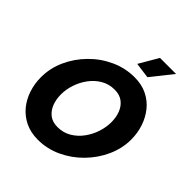

<svg xmlns="http://www.w3.org/2000/svg" viewBox="-247 -1068 1227 1227"><g transform="rotate(45 366.5 -455.0)"><path d="M301 6Q236 6 186 -18.5Q136 -43 102 -84.5Q68 -126 50.5 -179.5Q33 -233 33 -291Q33 -372 67 -447.5Q101 -523 160.5 -583.5Q220 -644 296.5 -679Q373 -714 457 -714Q522 -714 571.5 -689.5Q621 -665 654.5 -623Q688 -581 705.5 -528Q723 -475 723 -417Q723 -337 689 -261.5Q655 -186 596 -125.5Q537 -65 461 -29.5Q385 6 301 6ZM333 -140Q385 -140 426 -164.5Q467 -189 496 -228.5Q525 -268 540 -314.5Q555 -361 555 -406Q555 -449 541 -486Q527 -523 497.5 -545.5Q468 -568 423 -568Q372 -568 331 -544Q290 -520 261 -481Q232 -442 216.5 -395.5Q201 -349 201 -304Q201 -260 215 -223Q229 -186 258 -163Q287 -140 333 -140ZM514 -772 408 -786 484 -916H629Z"/></g></svg>

Font: Raleway ExtraBold
Style: Italic
Weight: 800
Italic angle: -12°
Designer: Matt McInerney, Pablo Impallari, Rodrigo Fuenzalida
Foundry: Matt McInerney, Pablo Impallari, Rodrigo Fuenzalida
Version: Version 4.026